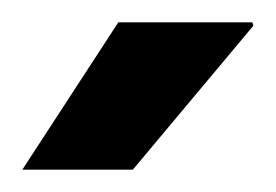

<svg xmlns="http://www.w3.org/2000/svg" viewBox="-20 -743 247 172"><path d="M0 -591 86 -723H206L207 -720L99 -591Z"/></svg>

Font: Archivo Narrow
Style: Bold
Weight: 700
Designer: Hector Gatti
Foundry: Omnibus-Type
Version: Version 3.002